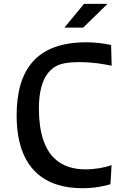

<svg xmlns="http://www.w3.org/2000/svg" viewBox="-20 -960 660 992"><path d="M426 -741.5C164.5 -741.5 66 -595.5 66 -363.5C66 -82.5 217 12.5 406 12.5C468.5 12.5 520 1 550.5 -8L556.5 -106.5C518 -93.5 469.5 -85 422 -85C304.5 -85 181 -141 181 -400C181 -539.5 227.5 -587 251.5 -606C279 -628.5 316.5 -639 391.5 -639C462 -639 516 -628.5 557 -620.5L554 -727.5C516 -735.5 474.5 -741.5 426 -741.5ZM313 -817.5 414 -940H535.5L410 -817.5Z"/></svg>

Font: Monaspace Argon Medium
Style: Regular
Weight: 500
Designer: Riley Cran & the Lettermatic Team
Foundry: Lettermatic
Version: Version 1.000 (Monaspace Argon)